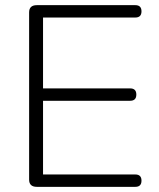

<svg xmlns="http://www.w3.org/2000/svg" viewBox="-20 -725 618 745"><path d="M123 0Q93 0 93 -28V-677Q93 -705 123 -705H505Q529 -705 529 -681Q529 -657 505 -657H147V-382H485Q509 -382 509 -358Q509 -334 485 -334H147V-48H505Q529 -48 529 -24Q529 0 505 0Z"/></svg>

Font: Nunito VF Beta Light
Style: Regular
Weight: 300
Designer: Vernon Adams
Foundry: newtypography
Version: Version 3.001